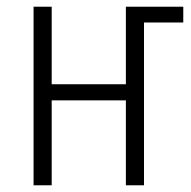

<svg xmlns="http://www.w3.org/2000/svg" viewBox="-20 -552 570 572"><path d="M80 0H134V-253H355V0H409V-485H526V-532H355V-301H134V-532H80Z"/></svg>

Font: Noto Sans Mono Condensed Light
Style: Regular
Weight: 300
Width: 3
Designer: Monotype Design Team
Foundry: Monotype Imaging Inc.
Version: Version 2.014